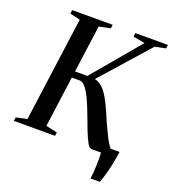

<svg xmlns="http://www.w3.org/2000/svg" viewBox="-168 -863 1032 1150"><g transform="rotate(20 348.0 -288.0)"><path d="M541.5 167Q544 150 545.8 127.5Q547.5 105 548.5 81.5Q549.5 58 549.2 36.8Q549 15.5 547.5 0L511 -41.5H651Q643 12.5 634.2 51.8Q625.5 91 617 118.8Q608.5 146.5 601.5 167ZM486.5 0Q473 0 458.5 -26Q444 -52 427.8 -93.5Q411.5 -135 394.5 -181.2Q377.5 -227.5 358.8 -269Q340 -310.5 320 -336.5Q300 -362.5 279 -362.5H185.5L190.5 -403.5H314L568 -705.5L493 -719.5L496 -743H704L700.5 -719.5L632 -705.5L332 -367L333.5 -402.5Q364 -405 388 -392Q412 -379 432.5 -351.8Q453 -324.5 473 -283.2Q493 -242 515.5 -187Q525 -167 536 -143Q547 -119 558.5 -96.8Q570 -74.5 581.5 -57.5Q593 -40.5 603 -34L643.5 -23.5L641 0ZM-8 0 -5 -23 65 -38.5 155.5 -704.5 90.5 -719.5 93.5 -743H351.5L348.5 -719.5L276 -704.5L185.5 -38.5L257.5 -23L254.5 0Z"/></g></svg>

Font: Merriweather 120pt Medium
Style: Italic
Weight: 500
Italic angle: -7.8°
Version: Version 2.101